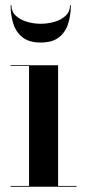

<svg xmlns="http://www.w3.org/2000/svg" viewBox="-20 -707 330 727"><path d="M23.2 -687Q23.2 -663.1 39.8 -647.6Q56.2 -632.1 81.8 -624.6Q107.2 -617 134.2 -617Q161.2 -617 186.8 -624.6Q212.2 -632.1 228.8 -647.6Q245.2 -663.1 245.2 -687H248.2Q248.2 -649.5 238.1 -617.4Q227.9 -585.2 203.1 -565.6Q178.2 -546 134.2 -546Q90.2 -546 65.4 -565.6Q40.6 -585.2 30.4 -617.4Q20.2 -649.5 20.2 -687ZM20 -3H90V-457H20V-460H200V-3H270V0H20Z"/></svg>

Font: Bodoni* 72 Medium
Style: Regular
Weight: 500
Version: Version 1.002; ttfautohint (v0.97) -l 8 -r 50 -G 200 -x 14 -